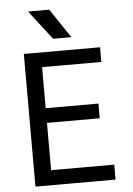

<svg xmlns="http://www.w3.org/2000/svg" viewBox="-62 -1002 724 1048"><g transform="rotate(-5 300.0 -478.0)"><path d="M182 -341V-82H528V0H89V-727H506.5V-646.5H182V-421.5H471V-341ZM355.5 -795.5H255.5L132 -955.5H248Z"/></g></svg>

Font: SplineSansMono30
Style: Regular
Weight: 400
Designer: Eben Sorkin, Mirko Velimirovic
Foundry: Sorkin Type
Version: Version 1.000